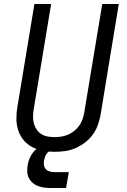

<svg xmlns="http://www.w3.org/2000/svg" viewBox="-20 -755 640 965"><path d="M253 8Q223 8 194.5 2.5Q166 -3 141.5 -16Q117 -29 99 -50.5Q81 -72 72 -99Q63 -126 62.5 -155.5Q62 -185 67 -215L153 -735H237L149 -203Q146 -185 146 -167.5Q146 -150 150.5 -133.5Q155 -117 164.5 -103.5Q174 -90 188 -81Q202 -72 219 -69Q236 -66 254 -66Q271 -66 288 -68.5Q305 -71 321.5 -78Q338 -85 352.5 -96.5Q367 -108 377.5 -122.5Q388 -137 394 -153.5Q400 -170 403 -187L494 -735H577L485 -175Q480 -149 470.5 -123.5Q461 -98 444.5 -76Q428 -54 405 -37Q382 -20 357 -9.5Q332 1 305.5 4.5Q279 8 253 8ZM237 190Q220 190 203.5 188Q187 186 172 180.5Q157 175 145 165Q133 155 125.5 141Q118 127 117 110Q116 93 119 76Q122 54 133 32Q144 10 162.5 -5.5Q181 -21 204 -28Q227 -35 250 -35L244 0Q235 0 227 5.5Q219 11 213.5 19Q208 27 205.5 35.5Q203 44 201 53Q199 65 201 76Q203 87 210 95Q217 103 228 106.5Q239 110 251 110H326L312 190Z"/></svg>

Font: Iosevka Curly Extended
Style: Italic
Weight: 400
Width: 7
Italic angle: -9°
Monospace: yes
Designer: Belleve Invis
Foundry: Belleve Invis
Version: Version 11.1.0; ttfautohint (v1.8.3)